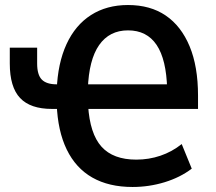

<svg xmlns="http://www.w3.org/2000/svg" viewBox="-20 -735 862 765"><path d="M508 10Q414 10 348 -27.5Q282 -65 246 -139Q210 -213 206 -320L223 -301H187Q101 -301 60 -344.5Q19 -388 19 -482V-545H128V-482Q128 -437 146.5 -418Q165 -399 206 -399H227L206 -376Q210 -483 245 -559Q280 -635 342.5 -675Q405 -715 490 -715Q579 -715 640.5 -673Q702 -631 735.5 -550.5Q769 -470 769 -354V-301H311L331 -315Q338 -202 384.5 -150.5Q431 -99 523 -99Q573 -99 619 -114.5Q665 -130 704 -161L744 -63Q698 -28 636 -9Q574 10 508 10ZM490 -614Q416 -614 375 -555.5Q334 -497 330 -380L314 -399H662L646 -380Q643 -498 604 -556Q565 -614 490 -614Z"/></svg>

Font: Nunito Sans 10pt Condensed
Style: Bold
Weight: 700
Width: 3
Designer: Vernon Adams
Foundry: Vernon Adams
Version: Version 3.101;gftools[0.9.27]